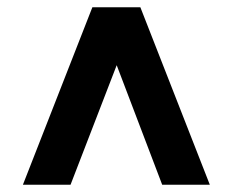

<svg xmlns="http://www.w3.org/2000/svg" viewBox="-20 -648 640 528"><path d="M43 -140 234 -628H366L557 -140H426L289 -500H313L174 -140Z"/></svg>

Font: Nunito Sans 8pt Black
Style: Regular
Weight: 900
Version: Version 3.101;gftools[0.9.27]